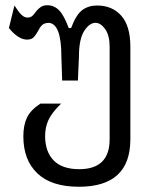

<svg xmlns="http://www.w3.org/2000/svg" viewBox="-20 -511 568 732"><path d="M281 201Q176 201 122.5 150Q69 99 69 9Q69 -33 82.5 -62Q96 -91 134 -116H213Q178 -82 165 -54Q152 -26 152 8Q152 67 184.5 100.5Q217 134 282 134Q398 134 398 20V-333Q398 -376 381 -400Q364 -424 344 -424Q321 -424 301 -393Q281 -362 281 -295L277 -204H217L214 -295Q214 -422 165 -424Q148 -423 140 -415Q132 -407 124 -391Q118 -380 109.5 -370Q101 -360 83 -360Q50 -360 14 -404L35 -490Q51 -465 62 -454.5Q73 -444 85 -444Q97 -444 104.5 -451.5Q112 -459 118 -468Q127 -479 136.5 -485Q146 -491 161 -491Q186 -491 205 -472Q224 -453 242 -404H251Q270 -455 293.5 -472.5Q317 -490 350 -490Q408 -490 442.5 -451Q477 -412 477 -333V20Q477 201 281 201Z"/></svg>

Font: PlemolJP
Style: Regular
Weight: 400
Monospace: yes
Version: v2.0.4; ttfautohint (v1.8.4.7-5d5b-dirty) -l 6 -r 45 -G 200 